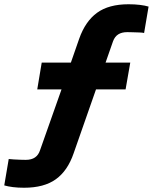

<svg xmlns="http://www.w3.org/2000/svg" viewBox="-66 -694 718 902"><path d="M47 188Q18 188 -5.5 185Q-29 182 -46 177L-25 53Q-17 54 -1.5 55Q14 56 30.5 56.5Q47 57 55 57Q82 57 98.5 45.5Q115 34 122 12L223 -274H109L130 -400H267L306 -512Q335 -594 390 -634Q445 -674 538 -674Q567 -674 591.5 -671Q616 -668 632 -663L611 -539Q604 -541 588 -541.5Q572 -542 556 -542.5Q540 -543 532 -543Q506 -543 489.5 -532.5Q473 -522 465 -500L430 -400H546L524 -274H385L280 26Q252 108 196.5 148Q141 188 47 188Z"/></svg>

Font: Gantari ExtraBold
Style: Italic
Weight: 800
Italic angle: -10°
Designer: Anugrah Pasau
Foundry: Lafontype
Version: Version 1.000